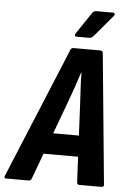

<svg xmlns="http://www.w3.org/2000/svg" viewBox="-85 -884 623 926"><g transform="rotate(5 226.0 -421.0)"><path d="M-19 0Q-32 0 -27 -12L234 -643Q238 -655 248 -655H379Q391 -655 392 -643L453 -12Q455 0 441 0H335Q324 0 323 -12L304 -399Q302 -434 300 -469.5Q298 -505 298 -540H296Q285 -505 272.5 -469.5Q260 -434 247 -398L104 -12Q101 0 89 0ZM129 -135 165 -237H329L333 -135ZM259 -711Q253 -711 251 -715.5Q249 -720 253 -726L323 -830Q331 -842 343 -842H425Q431 -842 432.5 -837Q434 -832 430 -827L343 -724Q337 -717 332 -714Q327 -711 320 -711Z"/></g></svg>

Font: Sofia Sans Condensed ExtraBold
Style: Italic
Weight: 800
Italic angle: -9°
Version: Version 4.100